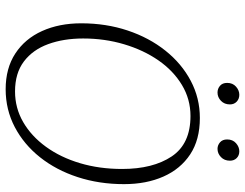

<svg xmlns="http://www.w3.org/2000/svg" viewBox="-116 -756 887 696"><g transform="rotate(90 328.0 -408.5)"><path d="M304 15Q228 15 174.5 -20Q121 -55 93 -117Q65 -179 65 -259Q65 -349 91 -427Q117 -505 164 -564Q211 -623 273.5 -656Q336 -689 408 -689Q487 -689 540 -654Q593 -619 620.5 -557Q648 -495 648 -414Q648 -324 622.5 -246Q597 -168 550.5 -109.5Q504 -51 441 -18Q378 15 304 15ZM312 -19Q372 -19 423 -48.5Q474 -78 512.5 -131Q551 -184 572 -254.5Q593 -325 593 -407Q593 -519 547.5 -587Q502 -655 401 -655Q340 -655 288.5 -624Q237 -593 199.5 -539Q162 -485 141 -414.5Q120 -344 120 -266Q120 -195 140.5 -139Q161 -83 203.5 -51Q246 -19 312 -19ZM316 -753Q302 -753 291.5 -762Q281 -771 281 -788Q281 -808 294.5 -820Q308 -832 324 -832Q339 -832 349 -822.5Q359 -813 359 -798Q359 -778 346 -765.5Q333 -753 316 -753ZM520 -753Q507 -753 496.5 -762Q486 -771 486 -788Q486 -808 499.5 -820Q513 -832 529 -832Q544 -832 553.5 -822.5Q563 -813 563 -798Q563 -778 550 -765.5Q537 -753 520 -753Z"/></g></svg>

Font: Source Serif Pro Light
Style: Italic
Weight: 300
Italic angle: -12°
Designer: Frank Grießhammer
Foundry: Adobe Systems Incorporated
Version: Version 3.001;hotconv 1.0.111;makeotfexe 2.5.65597